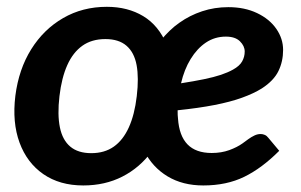

<svg xmlns="http://www.w3.org/2000/svg" viewBox="-20 -542 893 569"><path d="M226.7 7.6Q157 7.6 108.4 -26Q59.9 -59.6 37.9 -119.4Q15.9 -179.3 25.5 -258Q35.5 -336.7 72.5 -396Q109.6 -455.3 167.2 -488.5Q224.8 -521.8 296.6 -521.8Q358.6 -521.8 404.4 -494.2Q450.2 -466.7 474 -409.6L429.9 -93.5Q394.2 -44.9 342.7 -18.7Q291.3 7.6 226.7 7.6ZM250.5 -88.1Q289.7 -88.1 317.2 -107.4Q344.7 -126.8 361.8 -164.5Q378.9 -202.1 385.3 -257Q391.8 -311.6 384.8 -349.2Q377.8 -386.7 354.8 -406.5Q331.9 -426.2 292.4 -426.2Q252 -426.2 224.2 -406.5Q196.3 -386.7 179.5 -349.2Q162.6 -311.6 156.2 -257Q149.8 -202.1 157.5 -164.5Q165.2 -126.8 188.4 -107.4Q211.5 -88.1 250.5 -88.1ZM582.4 7.6Q521.2 7.6 476.5 -19.4Q431.9 -46.3 407.4 -94.5Q382.9 -142.7 382.9 -206.4Q382.9 -226.4 384.9 -246.5Q386.9 -266.5 391.9 -286.1Q400.5 -324.7 417.1 -359.7Q433.8 -394.7 457.9 -424.1Q470 -438.5 483.5 -451.5Q497 -464.5 512.2 -475Q542.3 -496.4 579 -508.6Q615.6 -520.8 656.7 -520.8Q705 -520.8 741.9 -503.2Q778.8 -485.6 798.9 -456.5Q819 -427.4 819 -394Q819 -359.9 805.2 -331.5Q791.4 -303 756 -280Q732 -265 697.4 -252.5Q662.8 -240 615.6 -230.8Q568.4 -221.6 506.4 -215.2Q506.4 -209 506.6 -201.4Q506.9 -193.7 507.5 -190.7Q510.9 -139.7 535.6 -114.2Q560.4 -88.6 607.4 -88.6Q636 -88.6 659.4 -97.1Q682.7 -105.6 698.5 -116.9Q707 -123.4 716 -129.7Q724.9 -136.1 733.9 -140.4Q742.9 -144.8 752.6 -144.8Q758.7 -144.8 764.7 -142.2Q770.7 -139.7 775.3 -133.5L807.5 -95.1Q756 -43.4 703.6 -17.9Q651.3 7.6 582.4 7.6ZM516.5 -295.2Q554.4 -301.1 584.1 -307.2Q613.9 -313.3 634.8 -320.3Q655.8 -327.4 670.5 -335.7Q689.8 -346.3 697.5 -359.9Q705.2 -373.6 705.2 -389.3Q705.2 -405.7 691.1 -419.6Q677.1 -433.5 649.5 -433.5Q616.6 -433.5 590.3 -415.9Q564.1 -398.3 545 -367.1Q525.9 -336 516.5 -295.2Z"/></svg>

Font: Aleo
Style: Italic
Weight: 400
Italic angle: -7°
Designer: Alessio Laiso
Foundry: Alessio Laiso
Version: Version 2.001;gftools[0.9.29]